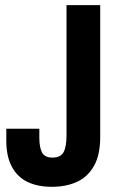

<svg xmlns="http://www.w3.org/2000/svg" viewBox="-20 -707 450 739"><path d="M179.3 12Q125.7 12 86.8 -6.3Q47.8 -24.7 26 -64.5Q4.2 -104.3 4.2 -166.5V-211.5H131.4V-176.5Q131.4 -139.8 141.8 -120.1Q152.3 -100.4 181.5 -100.4Q213.4 -100.4 224.7 -121.3Q236 -142.1 236 -186.1V-687.2H365.7V-178.7Q365.7 -110.2 341.4 -67.8Q317.1 -25.4 275.6 -6.7Q234 12 179.3 12Z"/></svg>

Font: Archivo SemiBold ExtraCondensed
Style: Regular
Weight: 600
Width: 2
Version: Version 2.001